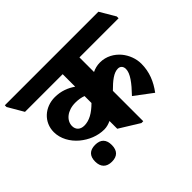

<svg xmlns="http://www.w3.org/2000/svg" viewBox="-210 -848 1117 1117"><g transform="rotate(-45 348.0 -289.5)"><path d="M245 -117C265 -117 284 -123 301 -131V-67L424 9H439V-241C482 -284 517 -312 551 -312C571 -312 583 -298 583 -277C583 -241 549 -196 496 -141L605 -59C644 -111 668 -168 668 -235C668 -277 652 -319 625 -352C596 -386 554 -411 503 -411C478 -411 457 -405 439 -396V-516H761V-531L705 -626H-65V-612L-9 -516H301V-413C267 -437 225 -454 174 -454C92 -454 26 -396 26 -314C26 -260 55 -209 98 -173C139 -139 191 -117 245 -117ZM126 -264C126 -309 170 -347 236 -347C261 -347 283 -343 301 -336V-279C259 -237 220 -215 179 -215C145 -215 126 -235 126 -264ZM144 47C189 47 212 23 212 -23C212 -68 189 -92 144 -92C98 -92 75 -68 75 -23C75 22 99 47 144 47Z"/></g></svg>

Font: Noto Serif Devanagari SemiCondensed ExtraBold
Style: Regular
Weight: 800
Width: 4
Designer: Universal Thirst, Indian Type Foundry and the Monotype Design Team
Foundry: Monotype Imaging Inc.
Version: Version 2.004